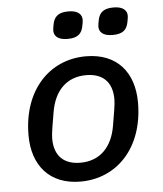

<svg xmlns="http://www.w3.org/2000/svg" viewBox="-53 -775 706 834"><g transform="rotate(-5 300.0 -358.5)"><path d="M264.9 12.1C424 12.1 543 -111.5 543 -308.6C543 -440 470.5 -528.1 334.5 -528.1C175.8 -528.1 56.8 -404.5 56.8 -207.4C56.8 -76 130.3 12.1 264.9 12.1ZM158 -184.7C158 -196.7 159.8 -212.4 163 -232.2L174 -298.3C189.3 -390.3 242.5 -446.4 328.5 -446.4C398.1 -446.4 442.1 -409.8 442.1 -331.3C442.1 -319.2 440.3 -303.6 437.1 -283.7L426.1 -217.7C410.9 -125.7 357.2 -69.6 271.3 -69.6C202.1 -69.6 158 -106.2 158 -184.7ZM203.5 -652C203.5 -628.9 219.1 -610.1 262.8 -610.1C308.9 -610.1 324.6 -629.3 330.6 -658.7C333.1 -670.8 334.9 -680.4 334.9 -687.1C334.9 -709.9 319.6 -729 275.6 -729C229.8 -729 213.8 -709.5 207.7 -680.4C205.6 -668.3 203.5 -658.7 203.5 -652ZM400.2 -652C400.2 -628.9 415.5 -610.1 459.5 -610.1C505.7 -610.1 521.3 -629.3 527.3 -658.7C529.5 -670.8 531.6 -680.4 531.6 -687.1C531.6 -709.9 516.3 -729 472.3 -729C426.5 -729 410.5 -709.5 404.5 -680.4C402.3 -668.3 400.2 -658.7 400.2 -652Z"/></g></svg>

Font: Margiela Mono Italic Medium It
Style: Regular
Weight: 500
Designer: Mike Abbink, Paul van der Laan, Pieter van Rosmalen
Foundry: Bold Monday
Version: Version 2.003 2021